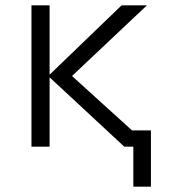

<svg xmlns="http://www.w3.org/2000/svg" viewBox="-20 -550 640 720"><path d="M98 0V-530H166V-270L436 -530H531L250 -265L475 -61H546V150H480V0H446L166 -260V0Z"/></svg>

Font: Geist Mono Light
Style: Regular
Weight: 300
Monospace: yes
Designer: Basement.studio, Andrés Briganti, Mateo Zaragoza
Foundry: Basement.studio, Vercel, Andrés Briganti, Guido Ferreyra, Mateo Zaragoza
Version: Version 1.500; ttfautohint (v1.8.4.7-5d5b)